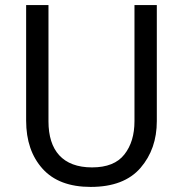

<svg xmlns="http://www.w3.org/2000/svg" viewBox="-20 -734 729 764"><path d="M515.1 -713.9V-252C515.1 -197.8 502 -153.8 475.1 -119.6C448.2 -85 405.3 -67.9 346.2 -67.9C229.5 -67.9 172.9 -135.3 172.9 -251V-713.9H84V-253.9C84 -174.3 106 -110.8 149.4 -62.5C192.9 -14.2 256.8 9.8 340.8 9.8C429.7 9.8 495.6 -15.6 539.1 -65.9C582.5 -116.2 604 -178.2 604 -252V-713.9Z"/></svg>

Font: Avrile Sans
Style: Regular
Weight: 400
Designer: Monotype Design Team, Google (font), Stefan Peev (BGR Cyrillic), Cristiano Sobral (main changes)
Foundry: The Avrile Sans Project Authors
Version: Version 3.110